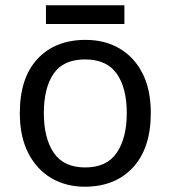

<svg xmlns="http://www.w3.org/2000/svg" viewBox="-20 -697 645 727"><path d="M551 -269Q551 -136 483.5 -63Q416 10 301 10Q230 10 174.5 -22.5Q119 -55 87 -117.5Q55 -180 55 -269Q55 -402 122 -474Q189 -546 304 -546Q377 -546 432.5 -513.5Q488 -481 519.5 -419.5Q551 -358 551 -269ZM146 -269Q146 -174 183.5 -118.5Q221 -63 303 -63Q384 -63 422 -118.5Q460 -174 460 -269Q460 -364 422 -418Q384 -472 302 -472Q220 -472 183 -418Q146 -364 146 -269ZM451 -677V-606H154V-677Z"/></svg>

Font: Noto Sans Old North Arabian
Style: Regular
Weight: 400
Designer: Monotype Design Team
Foundry: Monotype Imaging Inc.
Version: Version 2.001; ttfautohint (v1.8.4.7-5d5b)